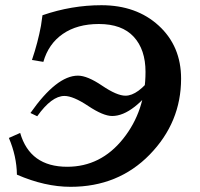

<svg xmlns="http://www.w3.org/2000/svg" viewBox="-20 -720 780 748"><path d="M254.9 7.8Q154.8 7.8 45.9 -39.6Q44.9 -111.3 14.6 -182.6L58.6 -202.1Q96.7 -70.3 241.7 -70.3Q372.6 -70.3 459.7 -179.4Q546.9 -288.6 546.9 -439.9Q546.9 -526.9 501 -576.7Q455.1 -626.5 365.2 -626.5Q280.8 -626.5 224.9 -587.9Q168.9 -549.3 148.9 -479L104.5 -486.3Q127.9 -555.7 139.6 -619.6L145.5 -660.6Q258.8 -699.7 375 -699.7Q511.7 -699.7 598.6 -619.9Q685.5 -540 685.5 -413.6Q685.5 -243.2 563.2 -117.7Q440.9 7.8 254.9 7.8ZM125 -267.1 98.6 -279.8Q200.7 -425.3 283.7 -425.3Q320.3 -425.3 377.9 -386.2Q435.5 -347.2 468.8 -347.2Q517.1 -347.2 575.7 -425.3L602.1 -412.6Q500 -268.1 417 -268.1Q382.3 -268.1 323.7 -307.1Q265.1 -346.2 231 -346.2Q181.2 -346.2 125 -267.1Z"/></svg>

Font: Kelvinch
Style: Bold Italic
Weight: 700
Italic angle: -10°
Designer: Paul James Miller
Foundry: High-Logic / Made with FontCreator
Version: Version 3.30 September 23, 2016